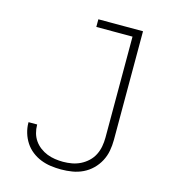

<svg xmlns="http://www.w3.org/2000/svg" viewBox="-110 -824 821 922"><g transform="rotate(15 300.0 -363.5)"><path d="M278 8Q252 8 226.5 4.5Q201 1 177 -8.5Q153 -18 132.5 -34Q112 -50 98 -71.5Q84 -93 76.5 -118Q69 -143 69 -168Q69 -169 69 -170Q69 -171 69 -171H112Q112 -171 112 -170.5Q112 -170 112 -169Q112 -149 117.5 -129Q123 -109 134.5 -92.5Q146 -76 162.5 -63.5Q179 -51 198 -43.5Q217 -36 237.5 -33Q258 -30 278 -30Q300 -30 322 -34Q344 -38 364 -48Q384 -58 400.5 -73.5Q417 -89 427 -109Q437 -129 441 -151Q445 -173 445 -195V-697H265V-735H487V-195Q487 -167 482 -140Q477 -113 464 -88.5Q451 -64 431 -44.5Q411 -25 386 -13Q361 -1 333.5 3.5Q306 8 278 8Z"/></g></svg>

Font: Iosevka Curly XLtEx
Style: Regular
Weight: 200
Width: 7
Monospace: yes
Designer: Belleve Invis
Foundry: Belleve Invis
Version: Version 11.1.0; ttfautohint (v1.8.3)